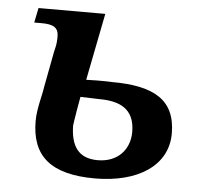

<svg xmlns="http://www.w3.org/2000/svg" viewBox="-44 -581 652 636"><g transform="rotate(5 281.5 -263.0)"><path d="M294 10C436 10 535 -53 535 -160C535 -272 463 -313 323 -313C324 -313 288 -315 237 -313L281 -536H59L49 -487H73C112 -487 130 -478 130 -447C130 -423 127 -414 123 -397L100 -276C97 -251 82 -204 82 -163C82 -46 147 10 294 10ZM298 -51C233 -51 208 -91 207 -159C207 -156 210 -185 223 -255C249 -254 277 -253 286 -253C351 -253 404 -233 404 -154C404 -96 365 -51 298 -51Z"/></g></svg>

Font: Noto Serif Semi
Style: Italic
Weight: 600
Italic angle: -12°
Designer: Monotype Design Team
Foundry: Monotype Imaging Inc.
Version: Version 1.901